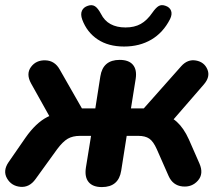

<svg xmlns="http://www.w3.org/2000/svg" viewBox="-20 -737 883 765"><path d="M322.2 -68.8 342.8 -195.7H299.3Q269.6 -195.7 249.9 -184.2Q230.2 -172.7 207.7 -142.6L121.6 -23.5Q97.2 10.6 61.4 7.4Q25.6 4.2 8.1 -26Q-9.4 -56.2 13.9 -90.5L81.4 -188.1Q101.7 -217.3 123.4 -238Q145.1 -258.7 168.1 -270.6Q191.1 -282.5 216.1 -286.3L194.9 -241.5L103.8 -404.6Q83 -442.3 103.4 -470.1Q123.7 -497.8 161 -496.6Q198.3 -495.4 218 -459.9L306.4 -305.1H359.8L379.8 -432.7Q390 -498.4 456.8 -498.4Q493.1 -498.4 509.6 -478.9Q526.2 -459.3 520.6 -422.8L501.8 -305.1H552.9L702.2 -473.4Q727.7 -501.8 760.8 -495.9Q793.9 -490 806.3 -460.5Q818.8 -431.1 791.9 -400.2L654.3 -241.5L617.9 -281Q656.9 -276.8 684.6 -251.6Q712.3 -226.4 732.6 -181.3L774.5 -85.9Q792.6 -44.7 768.6 -17.5Q744.7 9.8 706.6 5.8Q668.6 1.8 651.8 -35.7L604.7 -142.6Q590.9 -173.7 574.7 -184.7Q558.6 -195.7 530.7 -195.7H484.8L463 -57.4Q452.8 8.4 386 8.4Q349.7 8.4 333.2 -11.5Q316.6 -31.5 322.2 -68.8ZM307.7 -658.8Q300.1 -680 306.5 -694.3Q312.9 -708.5 330.6 -714.1Q346.8 -719.5 358.5 -712Q370.2 -704.5 382.1 -682.1Q395.9 -654.3 420.5 -641Q445 -627.6 480.2 -627.6Q515.6 -627.6 540.7 -641.6Q565.7 -655.5 587.1 -686.5Q600.9 -706.3 612.2 -712.9Q623.4 -719.5 638.8 -714.1Q656.2 -708.5 661.6 -694.2Q666.9 -679.9 657.5 -660.8Q630.1 -607 583.2 -579.3Q536.2 -551.6 474.4 -551.6Q411.7 -551.6 369.1 -580Q326.5 -608.4 307.7 -658.8Z"/></svg>

Font: SN Pro Thin
Style: Italic
Weight: 200
Italic angle: -9°
Designer: Tobias Whetton
Foundry: Supernotes
Version: Version 1.003;Glyphs 3.3 (3324)